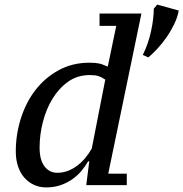

<svg xmlns="http://www.w3.org/2000/svg" viewBox="-20 -809 801 839"><path d="M230 -54C207.3 -54 188.8 -63.3 174.5 -82C160.2 -100.7 153 -128 153 -164C153 -201.3 157.8 -238.8 167.5 -276.5C177.2 -314.2 191.3 -348.2 210 -378.5C228.7 -408.8 251.5 -433.5 278.5 -452.5C305.5 -471.5 336.7 -481 372 -481C388.7 -481 401.5 -479.5 410.5 -476.5C419.5 -473.5 429.3 -468.3 440 -461L381 -160C373.7 -146.7 364.8 -133.7 354.5 -121C344.2 -108.3 332.7 -97 320 -87C307.3 -77 293.5 -69 278.5 -63C263.5 -57 247.3 -54 230 -54ZM365 -104H370L357 0H534V-50H453L598 -750H415V-696H488L451 -518C443.7 -520.7 437.3 -523.2 432 -525.5C426.7 -527.8 421.2 -529.7 415.5 -531C409.8 -532.3 403.5 -533.3 396.5 -534C389.5 -534.7 381 -535 371 -535C321 -535 276 -524 236 -502C196 -480 162.2 -451 134.5 -415C106.8 -379 85.7 -337.7 71 -291C56.3 -244.3 49 -196.3 49 -147C49 -123 52.3 -101.2 59 -81.5C65.7 -61.8 75 -45.3 87 -32C99 -18.7 113 -8.3 129 -1C145 6.3 162.7 10 182 10C204.7 10 225.7 6.7 245 0C264.3 -6.7 281.7 -15.5 297 -26.5C312.3 -37.5 325.7 -49.8 337 -63.5C348.3 -77.2 357.7 -90.7 365 -104ZM604 -569 628 -558C640 -568 653.2 -580.7 667.5 -596C681.8 -611.3 695.3 -628.2 708 -646.5C720.7 -664.8 731.8 -684 741.5 -704C751.2 -724 757.7 -743.7 761 -763L667 -789L652 -771C652 -742.3 648 -709.5 640 -672.5C632 -635.5 620 -601 604 -569Z"/></svg>

Font: PT Serif Caption
Style: Italic
Weight: 400
Italic angle: -12°
Designer: A.Korolkova, O.Umpeleva, V.Yefimov
Foundry: ParaType Ltd
Version: Version 1.000W OFL